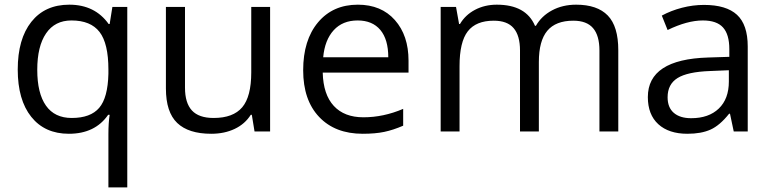

<svg xmlns="http://www.w3.org/2000/svg" viewBox="-20 -565 3314 825"><path d="M288.1 -58.1Q369.1 -58.1 406.2 -101.6Q443.4 -145 445.8 -248V-266.1Q445.8 -378.4 407.7 -427.7Q369.6 -477.1 287.1 -477.1Q215.8 -477.1 178 -421.6Q140.1 -366.2 140.1 -265.1Q140.1 -164.1 177.5 -111.1Q214.8 -58.1 288.1 -58.1ZM275.9 9.8Q172.4 9.8 114.3 -63Q56.2 -135.7 56.2 -266.1Q56.2 -397.5 114.7 -471.2Q173.3 -544.9 277.8 -544.9Q387.7 -544.9 446.8 -461.9H451.2L462.9 -535.2H526.9V240.2H445.8V11.2Q445.8 -37.6 451.2 -71.8H444.8Q388.7 9.8 275.9 9.8Z M774.9 -535.2V-188Q774.9 -122.6 804.7 -90.3Q834.5 -58.1 897.9 -58.1Q981.9 -58.1 1020.8 -104Q1059.6 -149.9 1059.6 -253.9V-535.2H1140.6V0H1073.7L1062 -71.8H1057.6Q1032.7 -32.2 988.5 -11.2Q944.3 9.8 887.7 9.8Q790 9.8 741.5 -36.6Q692.9 -83 692.9 -185.1V-535.2Z M1538.6 9.8Q1419.9 9.8 1351.3 -62.5Q1282.7 -134.8 1282.7 -263.2Q1282.7 -392.6 1346.4 -468.8Q1410.2 -544.9 1517.6 -544.9Q1618.2 -544.9 1676.8 -478.8Q1735.4 -412.6 1735.4 -304.2V-252.9H1366.7Q1369.1 -158.7 1414.3 -109.9Q1459.5 -61 1541.5 -61Q1627.9 -61 1712.4 -97.2V-24.9Q1669.4 -6.3 1631.1 1.7Q1592.8 9.8 1538.6 9.8ZM1516.6 -477.1Q1452.1 -477.1 1413.8 -435.1Q1375.5 -393.1 1368.7 -318.8H1648.4Q1648.4 -395.5 1614.3 -436.3Q1580.1 -477.1 1516.6 -477.1Z M2555.7 0V-348.1Q2555.7 -412.1 2528.3 -444.1Q2501 -476.1 2443.4 -476.1Q2367.7 -476.1 2331.5 -432.6Q2295.4 -389.2 2295.4 -298.8V0H2214.4V-348.1Q2214.4 -412.1 2187 -444.1Q2159.7 -476.1 2101.6 -476.1Q2025.4 -476.1 1990 -430.4Q1954.6 -384.8 1954.6 -280.8V0H1873.5V-535.2H1939.5L1952.6 -461.9H1956.5Q1979.5 -501 2021.2 -522.9Q2063 -544.9 2114.7 -544.9Q2240.2 -544.9 2278.8 -454.1H2282.7Q2306.6 -496.1 2352.1 -520.5Q2397.5 -544.9 2455.6 -544.9Q2546.4 -544.9 2591.6 -498.3Q2636.7 -451.7 2636.7 -349.1V0Z M3132.8 0 3116.7 -76.2H3112.8Q3072.8 -25.9 3033 -8.1Q2993.2 9.8 2933.6 9.8Q2854 9.8 2808.8 -31.2Q2763.7 -72.3 2763.7 -147.9Q2763.7 -310.1 3022.9 -317.9L3113.8 -320.8V-354Q3113.8 -417 3086.7 -447Q3059.6 -477.1 3000 -477.1Q2933.1 -477.1 2848.6 -436L2823.7 -498Q2863.3 -519.5 2910.4 -531.7Q2957.5 -543.9 3004.9 -543.9Q3100.6 -543.9 3146.7 -501.5Q3192.9 -459 3192.9 -365.2V0ZM2949.7 -57.1Q3025.4 -57.1 3068.6 -98.6Q3111.8 -140.1 3111.8 -214.8V-263.2L3030.8 -259.8Q2934.1 -256.3 2891.4 -229.7Q2848.6 -203.1 2848.6 -147Q2848.6 -103 2875.2 -80.1Q2901.9 -57.1 2949.7 -57.1Z"/></svg>

Font: f02698313
Style: Regular
Weight: 400
Foundry: Ascender Corporation
Version: Version 1.10